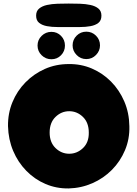

<svg xmlns="http://www.w3.org/2000/svg" viewBox="-20 -1058 772 1079"><path d="M366 1Q297 2 236 -24Q175 -50 128 -98Q81 -146 54 -210Q27 -274 25 -349Q24 -421 50 -484Q76 -547 123 -595Q170 -643 232 -670.5Q294 -698 366 -698Q435 -699 496 -673Q557 -647 604 -599.5Q651 -552 678.5 -488Q706 -424 707 -349Q709 -277 682.5 -214Q656 -151 609 -103.5Q562 -56 499.5 -28.5Q437 -1 366 1ZM369 -194Q413 -194 446.5 -226Q480 -258 479 -313Q479 -369 446 -401Q413 -433 369 -433Q325 -433 292 -401Q259 -369 259 -313Q259 -258 292 -226Q325 -194 369 -194ZM465 -726Q433 -726 410.5 -749Q388 -772 388 -803Q388 -835 410.5 -857.5Q433 -880 465 -880Q497 -880 519.5 -857.5Q542 -835 542 -803Q542 -772 519.5 -749Q497 -726 465 -726ZM269 -725Q237 -725 214 -747.5Q191 -770 191 -802Q191 -834 214 -856.5Q237 -879 269 -879Q301 -879 323 -856.5Q345 -834 345 -802Q345 -770 323 -747.5Q301 -725 269 -725ZM366 -906Q336 -906 303.5 -906Q271 -906 244 -911Q217 -916 200 -929.5Q183 -943 183 -970Q183 -996 200 -1010Q217 -1024 244 -1030Q271 -1036 303.5 -1037Q336 -1038 366 -1038Q397 -1038 429 -1037Q461 -1036 488.5 -1030Q516 -1024 533 -1010Q550 -996 550 -970Q550 -943 533 -929.5Q516 -916 488.5 -911Q461 -906 429 -906Q397 -906 366 -906Z"/></svg>

Font: Cherry Bomb One
Style: Regular
Weight: 400
Designer: satsuyako
Foundry: satsuyako
Version: Version 4.100; ttfautohint (v1.8.3)